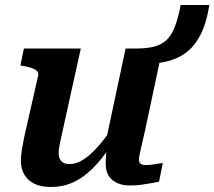

<svg xmlns="http://www.w3.org/2000/svg" viewBox="-20 -732 852 763"><path d="M182 11Q124 11 93.5 -17.5Q63 -46 63 -93Q63 -114 67 -138Q71 -162 77 -191L132 -433Q134 -443 127 -450Q120 -457 105.5 -462Q91 -467 71 -470L61 -472L75 -539H301L224 -190Q219 -167 216 -151.5Q213 -136 213 -124Q213 -111 217.5 -101Q222 -91 231.5 -85.5Q241 -80 257 -80Q284 -80 312.5 -98.5Q341 -117 371 -151.5Q401 -186 434 -234L443 -186Q406 -127 367 -82.5Q328 -38 283 -13.5Q238 11 182 11ZM497 5Q452 5 426 -17Q400 -39 400 -82Q400 -89 400.5 -99Q401 -109 402 -122.5Q403 -136 405 -152L395 -144L479 -539H516Q561 -539 591.5 -546.5Q622 -554 642 -573Q662 -592 675 -626Q688 -660 698 -712H812Q800 -638 775.5 -591.5Q751 -545 715.5 -520Q680 -495 632.5 -485.5Q585 -476 524 -475L621 -517L557 -216Q549 -181 543.5 -157Q538 -133 535 -119Q532 -105 532 -98Q532 -87 538.5 -81.5Q545 -76 558 -76Q577 -76 595.5 -79.5Q614 -83 627 -84L612 -10Q597 -7 578 -3.5Q559 0 539 2.5Q519 5 497 5Z"/></svg>

Font: Roboto Serif SemiBold
Style: Italic
Weight: 600
Italic angle: -10°
Version: Version 1.007